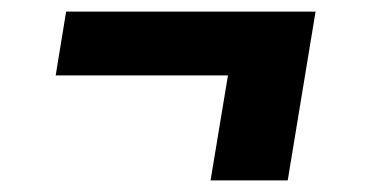

<svg xmlns="http://www.w3.org/2000/svg" viewBox="-20 -415 640 331"><path d="M343 -104 373 -285H76L94 -395H524L476 -104Z"/></svg>

Font: Iosevka Slab XBdEx
Style: Italic
Weight: 800
Width: 7
Italic angle: -9°
Monospace: yes
Designer: Belleve Invis
Foundry: Belleve Invis
Version: Version 11.1.1; ttfautohint (v1.8.3)